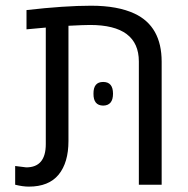

<svg xmlns="http://www.w3.org/2000/svg" viewBox="-20 -660 673 686"><path d="M314 -325.2Q313.5 -367.2 348.6 -367.2Q383.8 -367.2 383.8 -325.2Q383.8 -283.2 348.6 -282.7Q313.5 -283.2 314 -325.2ZM83 6.8Q61.5 6.8 34.2 0V-66.9Q69.8 -62 73.7 -62Q143.6 -62 143.6 -145V-561.5L74.7 -555.2V-624Q210.9 -639.6 305.7 -639.6Q400.4 -639.6 460.9 -611.3Q557.6 -565.9 557.6 -439.5V0H476.1V-440.4Q476.1 -570.8 301.8 -570.8Q280.3 -570.8 224.6 -567.9V-156.2Q224.6 -79.1 189.5 -36.1Q154.3 6.8 83 6.8Z"/></svg>

Font: OpenSansHebrew-Regular
Style: Regular
Weight: 400
Foundry: Ascender Corporation, Yanek Iontef
Version: Version 2.001;PS 002.001;hotconv 1.0.70;makeotf.lib2.5.58329